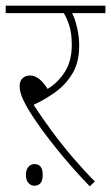

<svg xmlns="http://www.w3.org/2000/svg" viewBox="-20 -642 390 674"><path d="M313 -5 295 12Q243 -42 199 -95Q155 -148 122 -194Q89 -240 72 -271Q59 -295 54 -310.5Q49 -326 49 -340Q49 -358 59.5 -367.5Q70 -377 85 -377Q118 -377 147 -330Q183 -351 207.5 -389.5Q232 -428 232 -484Q232 -526 223 -553Q214 -580 204 -596H0V-622H350V-596H233Q244 -575 251 -543Q258 -511 258 -482Q258 -423 234 -383.5Q210 -344 173.5 -318Q137 -292 98 -274Q127 -229 162.5 -181Q198 -133 237 -87.5Q276 -42 313 -5ZM71 -28Q71 -46 79.5 -56Q88 -66 101 -66Q130 -66 130 -28Q130 -8 122 1Q114 10 101 10Q89 10 80 0.5Q71 -9 71 -28Z"/></svg>

Font: Noto Sans Devanagari UI SemiCondensed Thin
Style: Regular
Weight: 100
Width: 4
Designer: Jelle Bosma - Monotype Design Team
Foundry: Monotype Imaging Inc.
Version: Version 2.004